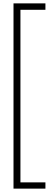

<svg xmlns="http://www.w3.org/2000/svg" viewBox="-20 -927 299 1137"><path d="M249 190H60V-907H249V-869H101V153H249Z"/></svg>

Font: TypoPRO Sinkin Sans
Style: 200 X Light
Weight: 200
Designer: Keith Bates
Foundry: K-Type
Version: Sinkin Sans (version 1.0)  by Keith Bates   •   © 2014   www